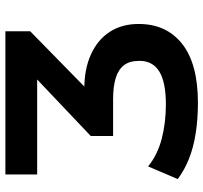

<svg xmlns="http://www.w3.org/2000/svg" viewBox="-41 -704 755 713"><g transform="rotate(-90 336.5 -347.5)"><path d="M311 10Q252 10 199.5 2Q147 -6 104 -23Q61 -40 28 -65L75 -175Q118 -140 177.5 -124.5Q237 -109 305 -109Q388 -109 427.5 -133.5Q467 -158 467 -207Q467 -244 450.5 -265Q434 -286 402.5 -295.5Q371 -305 324 -305H188V-388L440 -627L449 -587H45V-705H577V-613L334 -375L297 -412H362Q437 -412 491.5 -387Q546 -362 575 -317Q604 -272 604 -210Q604 -107 530 -48.5Q456 10 311 10Z"/></g></svg>

Font: Nunito Sans 7pt
Style: Bold
Weight: 700
Designer: Vernon Adams
Foundry: Vernon Adams
Version: Version 3.101;gftools[0.9.27]